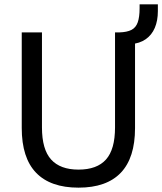

<svg xmlns="http://www.w3.org/2000/svg" viewBox="-20 -854 746 883"><path d="M341 9Q212 9 146 -59.5Q80 -128 80 -265V-705H173V-268Q173 -167 215 -120.5Q257 -74 341 -74Q426 -74 467.5 -120.5Q509 -167 509 -268V-705H601V-265Q601 -128 535.5 -59.5Q470 9 341 9ZM581 -651 529 -685V-705Q564 -706 584.5 -716.5Q605 -727 613.5 -751.5Q622 -776 622 -816V-834H706V-803Q706 -759 692 -726Q678 -693 650 -673.5Q622 -654 581 -651Z"/></svg>

Font: Nunito Sans 10pt SemiCondensed Medium
Style: Regular
Weight: 500
Width: 4
Designer: Vernon Adams
Foundry: Vernon Adams
Version: Version 3.101;gftools[0.9.27]